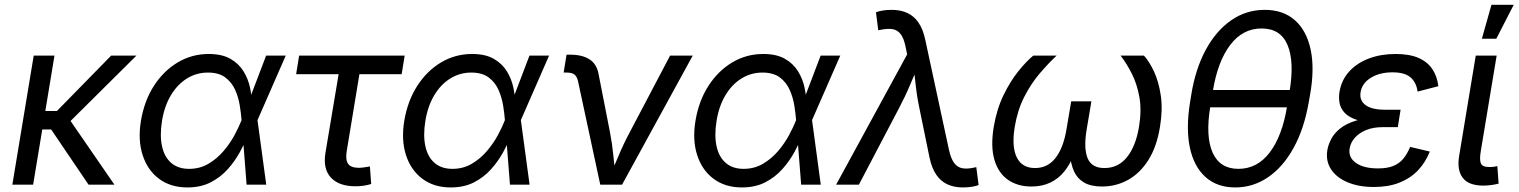

<svg xmlns="http://www.w3.org/2000/svg" viewBox="-20 -781 6422 812"><path d="M210.4 -545.9 120.1 0H32.2L122.6 -545.9ZM557.1 -545.9 242.2 -233.4H125.5L138.2 -311.5H220.7L450.2 -545.9ZM354.5 0 194.8 -235.8 253.4 -305.7 463.9 0Z M772.5 11.7Q701.7 11.7 652.8 -24.7Q604 -61 583.3 -125Q562.5 -189 576.2 -271Q590.3 -355 631.1 -418.2Q671.9 -481.4 731.7 -517.1Q791.5 -552.7 862.8 -552.7Q918.9 -552.7 954.6 -532.2Q990.2 -511.7 1010 -479.2Q1029.8 -446.8 1037.4 -410.4Q1044.9 -374 1045.4 -342.3H1077.1L1068.8 -274.4L1106 0H1022.9L1001.5 -274.4Q999.5 -300.3 994.1 -334.2Q988.8 -368.2 974.9 -400.1Q960.9 -432.1 933.3 -453.1Q905.8 -474.1 859.4 -474.1Q811 -474.1 770.8 -449.2Q730.5 -424.3 702.9 -378.4Q675.3 -332.5 665 -269Q655.3 -207.5 665.3 -162.1Q675.3 -116.7 704.3 -91.8Q733.4 -66.9 779.8 -66.9Q825.2 -66.9 861.6 -88.4Q897.9 -109.9 925.5 -142.3Q953.1 -174.8 971.9 -209.7Q990.7 -244.6 1001 -271.5L1105.5 -545.9H1188.5L1068.4 -271.5L1054.7 -206.5H1027.8Q1014.6 -174.8 994.1 -137.2Q973.6 -99.6 943.4 -65.7Q913.1 -31.7 871.1 -10Q829.1 11.7 772.5 11.7Z M1483.4 6.8Q1413.6 6.8 1379.4 -30Q1345.2 -66.9 1356.4 -134.8L1412.1 -467.3H1232.4L1245.1 -545.9H1691.4L1678.7 -467.3H1500L1446.3 -141.6Q1440.4 -106 1451.9 -88.6Q1463.4 -71.3 1498.5 -71.3Q1506.8 -71.3 1520 -73.2Q1533.2 -75.2 1544.4 -77.1L1549.8 -2.9Q1536.6 1.5 1519 4.2Q1501.5 6.8 1483.4 6.8Z M1886.2 11.7Q1815.4 11.7 1766.6 -24.7Q1717.8 -61 1697 -125Q1676.3 -189 1689.9 -271Q1704.1 -355 1744.9 -418.2Q1785.6 -481.4 1845.5 -517.1Q1905.3 -552.7 1976.6 -552.7Q2032.7 -552.7 2068.4 -532.2Q2104 -511.7 2123.8 -479.2Q2143.6 -446.8 2151.1 -410.4Q2158.7 -374 2159.2 -342.3H2190.9L2182.6 -274.4L2219.7 0H2136.7L2115.2 -274.4Q2113.3 -300.3 2107.9 -334.2Q2102.5 -368.2 2088.6 -400.1Q2074.7 -432.1 2047.1 -453.1Q2019.5 -474.1 1973.1 -474.1Q1924.8 -474.1 1884.5 -449.2Q1844.2 -424.3 1816.7 -378.4Q1789.1 -332.5 1778.8 -269Q1769 -207.5 1779.1 -162.1Q1789.1 -116.7 1818.1 -91.8Q1847.2 -66.9 1893.6 -66.9Q1939 -66.9 1975.3 -88.4Q2011.7 -109.9 2039.3 -142.3Q2066.9 -174.8 2085.7 -209.7Q2104.5 -244.6 2114.7 -271.5L2219.2 -545.9H2302.2L2182.1 -271.5L2168.5 -206.5H2141.6Q2128.4 -174.8 2107.9 -137.2Q2087.4 -99.6 2057.1 -65.7Q2026.9 -31.7 1984.9 -10Q1942.9 11.7 1886.2 11.7Z M2518.6 0 2424.8 -436.5Q2420.4 -457 2409.7 -465.6Q2398.9 -474.1 2376 -474.1H2363.8L2376 -549.8H2390.6Q2442.9 -549.8 2473.1 -530Q2503.4 -510.3 2511.2 -469.2L2559.6 -222.2Q2569.3 -171.9 2574.2 -121.3Q2579.1 -70.8 2585 -24.9H2553.2Q2575.2 -71.8 2595.9 -121.8Q2616.7 -171.9 2643.6 -222.2L2814 -545.9H2909.7L2610.8 0Z M3117.7 11.7Q3046.9 11.7 2998 -24.7Q2949.2 -61 2928.5 -125Q2907.7 -189 2921.4 -271Q2935.5 -355 2976.3 -418.2Q3017.1 -481.4 3076.9 -517.1Q3136.7 -552.7 3208 -552.7Q3264.2 -552.7 3299.8 -532.2Q3335.4 -511.7 3355.2 -479.2Q3375 -446.8 3382.6 -410.4Q3390.1 -374 3390.6 -342.3H3422.4L3414.1 -274.4L3451.2 0H3368.2L3346.7 -274.4Q3344.7 -300.3 3339.4 -334.2Q3334 -368.2 3320.1 -400.1Q3306.2 -432.1 3278.6 -453.1Q3251 -474.1 3204.6 -474.1Q3156.2 -474.1 3116 -449.2Q3075.7 -424.3 3048.1 -378.4Q3020.5 -332.5 3010.3 -269Q3000.5 -207.5 3010.5 -162.1Q3020.5 -116.7 3049.6 -91.8Q3078.6 -66.9 3125 -66.9Q3170.4 -66.9 3206.8 -88.4Q3243.2 -109.9 3270.8 -142.3Q3298.3 -174.8 3317.1 -209.7Q3335.9 -244.6 3346.2 -271.5L3450.7 -545.9H3533.7L3413.6 -271.5L3399.9 -206.5H3373Q3359.9 -174.8 3339.4 -137.2Q3318.8 -99.6 3288.6 -65.7Q3258.3 -31.7 3216.3 -10Q3174.3 11.7 3117.7 11.7Z M3516.1 0 3816.4 -550.8 3810.5 -580.1Q3803.2 -617.7 3789.6 -636Q3775.9 -654.3 3754.9 -657.7Q3733.9 -661.1 3703.6 -654.8L3694.3 -652.8L3684.6 -729Q3692.9 -732.9 3710.9 -736.1Q3729 -739.3 3751 -739.3Q3789.1 -739.3 3817.4 -726.1Q3845.7 -712.9 3864.7 -685.1Q3883.8 -657.2 3893.1 -612.8L3993.2 -147.9Q4001.5 -109.9 4015.6 -91.3Q4029.8 -72.8 4050.8 -69.3Q4071.8 -65.9 4100.1 -72.3L4108.9 -74.2L4118.7 1.5Q4111.3 4.9 4093.5 8.3Q4075.7 11.7 4052.7 11.7Q4014.6 11.7 3986.1 -1.7Q3957.5 -15.1 3939 -43Q3920.4 -70.8 3911.1 -114.7L3868.2 -323.7Q3857.4 -375.5 3852.3 -424.6Q3847.2 -473.6 3840.3 -521H3872.6Q3850.6 -474.1 3829.8 -424.3Q3809.1 -374.5 3782.2 -323.7L3612.3 0Z M4341.8 7.8Q4284.2 7.8 4243.4 -20.3Q4202.6 -48.3 4185.8 -104.2Q4168.9 -160.2 4182.6 -244.1Q4195.3 -319.3 4224.1 -378.7Q4252.9 -438 4287.1 -480.2Q4321.3 -522.5 4350.1 -545.9H4448.7Q4412.6 -512.2 4376 -469Q4339.4 -425.8 4311.3 -370.4Q4283.2 -314.9 4271.5 -244.6Q4257.8 -161.1 4280 -115.7Q4302.2 -70.3 4357.4 -70.3Q4410.6 -70.3 4443.8 -112.8Q4477.1 -155.3 4490.2 -233.4L4510.3 -352.5H4595.7L4575.7 -233.4Q4562.5 -155.3 4579.3 -112.8Q4596.2 -70.3 4650.9 -70.3Q4709 -70.3 4746.1 -116.2Q4783.2 -162.1 4796.9 -244.1Q4808.6 -314 4798.8 -369.4Q4789.1 -424.8 4767.1 -468.5Q4745.1 -512.2 4719.2 -545.9H4817.9Q4840.3 -521.5 4860.4 -478.8Q4880.4 -436 4889.2 -377Q4897.9 -317.9 4885.7 -244.1Q4872.1 -160.2 4836.7 -104.2Q4801.3 -48.3 4750.7 -20.3Q4700.2 7.8 4640.6 7.8Q4592.8 7.8 4564 -9.5Q4535.2 -26.9 4521.7 -57.4Q4508.3 -87.9 4505.4 -127.4H4521.5Q4505.9 -86.4 4481.2 -55.9Q4456.5 -25.4 4421.9 -8.8Q4387.2 7.8 4341.8 7.8Z M5204.1 11.7Q5127.4 11.7 5078.4 -32.2Q5029.3 -76.2 5012.2 -156.5Q4995.1 -236.8 5012.7 -347.2L5018.1 -380.4Q5035.6 -489.3 5079.1 -569.8Q5122.6 -650.4 5186.3 -694.8Q5250 -739.3 5328.6 -739.3Q5407.2 -739.3 5456.8 -695.1Q5506.3 -650.9 5523.2 -570.3Q5540 -489.7 5520.5 -380.4L5514.6 -347.2Q5495.1 -235.4 5450.4 -154.8Q5405.8 -74.2 5342.5 -31.2Q5279.3 11.7 5204.1 11.7ZM5217.3 -66.9Q5297.4 -66.9 5350.1 -136.5Q5402.8 -206.1 5423.3 -331.1L5434.1 -396.5Q5454.6 -521.5 5425 -591.1Q5395.5 -660.6 5315.4 -660.6Q5235.8 -660.6 5182.9 -591.1Q5129.9 -521.5 5109.4 -396.5L5098.6 -331.1Q5077.6 -204.1 5108.4 -135.5Q5139.2 -66.9 5217.3 -66.9ZM5073.7 -327.1 5085.9 -400.4H5461.4L5449.2 -327.1Z M5790.5 9.8Q5726.6 9.8 5679.4 -10Q5632.3 -29.8 5609.1 -65.2Q5585.9 -100.6 5593.8 -147.5Q5597.7 -169.4 5610.1 -193.4Q5622.6 -217.3 5647.9 -237.8Q5673.3 -258.3 5715.8 -271.2Q5758.3 -284.2 5821.8 -284.2H5897.9L5891.6 -243.2H5826.2Q5787.6 -243.2 5758.1 -231.2Q5728.5 -219.2 5710.4 -199Q5692.4 -178.7 5688 -154.3Q5681.2 -115.7 5714.1 -92.3Q5747.1 -68.8 5807.6 -68.8Q5847.2 -68.8 5872.8 -79.3Q5898.4 -89.8 5915 -110.1Q5931.6 -130.4 5943.8 -159.7L6026.9 -140.1Q6008.8 -94.2 5976.8 -60.5Q5944.8 -26.9 5898.4 -8.5Q5852.1 9.8 5790.5 9.8ZM5818.4 -261.7Q5757.3 -261.7 5720.9 -273.2Q5684.6 -284.7 5666.7 -304Q5648.9 -323.2 5645 -346.4Q5641.1 -369.6 5645 -393.1Q5653.8 -443.8 5686.8 -479.5Q5719.7 -515.1 5770 -533.9Q5820.3 -552.7 5881.8 -552.7Q5941.4 -552.7 5979.5 -535.9Q6017.6 -519 6037.8 -488.5Q6058.1 -458 6063 -416.5L5975.1 -393.6Q5970.2 -432.1 5945.6 -453.6Q5920.9 -475.1 5869.1 -475.1Q5814.5 -475.1 5776.9 -451.7Q5739.3 -428.2 5733.9 -389.2Q5729 -355.5 5755.6 -336.2Q5782.2 -316.9 5837.9 -316.9H5903.3L5894.5 -261.7Z M6252.9 3.9Q6191.4 3.9 6166.3 -28.8Q6141.1 -61.5 6150.9 -121.1L6221.2 -545.9H6309.6L6242.7 -143.1Q6236.3 -106 6242.7 -90.3Q6249 -74.7 6276.9 -74.7Q6291 -74.7 6298.6 -75.7Q6306.2 -76.7 6312.5 -78.6L6317.9 -4.4Q6307.1 -1.5 6289.8 1.2Q6272.5 3.9 6252.9 3.9ZM6247.1 -617.2 6287.6 -760.7H6381.8L6308.1 -617.2Z"/></svg>

Font: Inter
Style: Italic
Weight: 400
Italic angle: -9.3988°
Designer: Rasmus Andersson
Foundry: rsms
Version: Version 4.001;git-66647c0bb